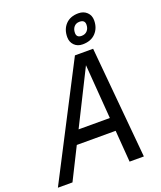

<svg xmlns="http://www.w3.org/2000/svg" viewBox="-197 -1045 965 1150"><g transform="rotate(-20 285.0 -470.0)"><path d="M-30 0 337 -710H453L518 0H427L379 -632L63 0ZM122 -202 170 -286H440L452 -202ZM404 -756Q371 -756 351 -776.5Q331 -797 331 -828Q331 -878 360.5 -909Q390 -940 442 -940Q475 -940 496 -920Q517 -900 517 -868Q517 -819 487 -787.5Q457 -756 404 -756ZM415 -806Q438 -806 451.5 -821Q465 -836 465 -860Q465 -890 431 -890Q409 -890 396 -875Q383 -860 383 -836Q383 -806 415 -806Z"/></g></svg>

Font: Geist Mono
Style: Italic
Weight: 400
Italic angle: -12°
Monospace: yes
Designer: Basement.studio, Andrés Briganti, Mateo Zaragoza
Foundry: Basement.studio, Vercel, Andrés Briganti, Guido Ferreyra, Mateo Zaragoza
Version: Version 1.500